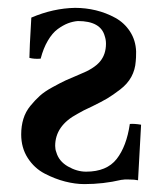

<svg xmlns="http://www.w3.org/2000/svg" viewBox="-20 -461 419 491"><path d="M340.8 -142.1Q334 -15.1 333 0Q324.2 -2 309.1 -2H298.8Q297.9 -2 294.9 -1.5Q292 -1 290 -1Q244.1 9.8 195.8 9.8Q172.4 9.8 146.5 3.2Q120.6 -3.4 94.2 -17.1Q67.9 -30.8 51 -56.9Q34.2 -83 34.2 -117.2Q34.2 -138.7 39.8 -157Q45.4 -175.3 57.6 -190.2Q69.8 -205.1 82 -216.1Q94.2 -227.1 114.3 -238Q134.3 -249 147.9 -255.4Q161.6 -261.7 184.1 -271Q220.2 -285.2 235.6 -303.5Q251 -321.8 251 -349.1Q251 -359.4 248 -368.2Q237.8 -407.2 179.2 -407.2Q166.5 -406.2 153.8 -401.4Q141.1 -396.5 127.4 -386.5Q113.8 -376.5 102.3 -356.9Q90.8 -337.4 84 -311Q67.9 -309.6 55.2 -313Q55.2 -333 60.1 -416Q116.2 -439.9 171.9 -440.9Q199.2 -440.9 225.3 -434.6Q251.5 -428.2 274.7 -415.5Q297.9 -402.8 312.5 -380.4Q327.1 -357.9 328.1 -329.1Q328.1 -312 327.1 -304.2Q325.7 -282.7 315.9 -264.6Q306.2 -246.6 287.4 -232.2Q268.6 -217.8 254.2 -209.2Q239.7 -200.7 215.8 -189Q191.9 -178.2 178.2 -169.9Q121.1 -139.6 121.1 -87.9Q121.1 -79.1 124 -71.8Q130.4 -48.8 153.6 -35.4Q176.8 -22 200.2 -22Q252.9 -22 278.3 -54.4Q303.7 -86.9 312 -144Q323.7 -145 340.8 -142.1Z"/></svg>

Font: Common Serif Medium
Style: Regular
Weight: 500
Designer: Philipp H. Poll, Khaled Hosny
Foundry: Stefan Peev, Context Ltd.
Version: Version 1.026